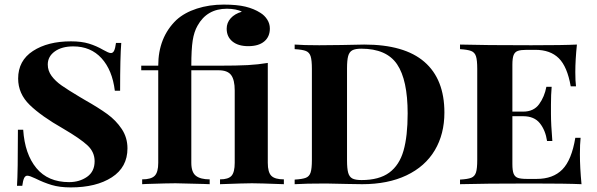

<svg xmlns="http://www.w3.org/2000/svg" viewBox="-20 -802 2598 836"><path d="M429 -585Q440 -579 448.5 -575Q457 -571 463 -571Q472 -571 477 -581.5Q482 -592 485 -615H508Q503 -555 503 -407H480Q469 -497 422 -548.5Q375 -600 299 -600Q249 -600 218.5 -578Q188 -556 188 -521Q188 -494 204.5 -471.5Q221 -449 248 -430Q275 -411 327 -380L349 -367Q409 -333 447 -305.5Q485 -278 510 -240.5Q535 -203 535 -156Q535 -74 467 -30Q399 14 288 14Q240 14 205 3.5Q170 -7 134 -25Q109 -37 99 -37Q90 -37 85 -26.5Q80 -16 77 7H54Q58 -49 58 -237H81Q88 -131 138.5 -70Q189 -9 281 -9Q326 -9 359 -32Q392 -55 392 -100Q392 -140 361 -169Q330 -198 255 -242Q160 -296 109.5 -345Q59 -394 59 -460Q59 -538 123.5 -580Q188 -622 289 -622Q335 -622 367.5 -612Q400 -602 429 -585Z M1114 -746Q1132 -735 1143.5 -717Q1155 -699 1155 -678Q1155 -642 1130.5 -621.5Q1106 -601 1061 -601Q1017 -601 992 -621.5Q967 -642 967 -677Q967 -703 984.5 -722.5Q1002 -742 1033 -751Q1023 -757 1005.5 -760.5Q988 -764 968 -764Q881 -764 840 -690Q825 -664 819 -625.5Q813 -587 813 -516H932Q1013 -516 1058.5 -518.5Q1104 -521 1146 -528V-93Q1146 -52 1161.5 -36.5Q1177 -21 1216 -21V0Q1108 -4 1077 -4Q1046 -4 938 0V-21Q974 -21 988 -36.5Q1002 -52 1002 -93V-408Q1002 -454 986.5 -475Q971 -496 932 -496H813V-93Q813 -52 833 -36.5Q853 -21 893 -21V0L867 -1Q768 -4 744 -4Q712 -4 619 -1Q612 0 599 0V-21Q638 -21 653.5 -36.5Q669 -52 669 -93V-496H595V-516H669Q669 -639 748 -715Q783 -747 837 -764.5Q891 -782 954 -782Q1012 -782 1049 -773Q1086 -764 1114 -746Z M1915 -312Q1915 -218 1873 -147.5Q1831 -77 1750 -38.5Q1669 0 1557 0L1493 -1Q1429 -3 1399 -3Q1310 -3 1263 0V-20Q1297 -22 1312 -28Q1327 -34 1332.5 -51Q1338 -68 1338 -106V-502Q1338 -540 1332.5 -557Q1327 -574 1312 -580Q1297 -586 1263 -588V-608Q1301 -605 1370 -605L1466 -606Q1540 -608 1566 -608Q1741 -608 1828 -532.5Q1915 -457 1915 -312ZM1491 -504V-104Q1491 -68 1496 -50Q1501 -32 1514 -25Q1527 -18 1554 -18Q1631 -18 1675 -50.5Q1719 -83 1737 -146Q1755 -209 1755 -308Q1755 -454 1709 -522Q1663 -590 1553 -590Q1527 -590 1514 -583Q1501 -576 1496 -558Q1491 -540 1491 -504Z M2512 0Q2447 -3 2293 -3Q2087 -3 1983 0V-20Q2017 -22 2032 -28Q2047 -34 2052.5 -51Q2058 -68 2058 -106V-502Q2058 -540 2052.5 -557Q2047 -574 2031.5 -580Q2016 -586 1983 -588V-608Q2087 -605 2293 -605Q2433 -605 2492 -608Q2485 -541 2485 -488Q2485 -449 2488 -426H2465Q2450 -512 2413 -548.5Q2376 -585 2311 -585H2274Q2248 -585 2235 -580.5Q2222 -576 2216.5 -562.5Q2211 -549 2211 -520V-316H2258Q2304 -316 2327.5 -348.5Q2351 -381 2359 -424H2382Q2379 -390 2379 -346V-306Q2379 -261 2385 -188H2362Q2355 -235 2330.5 -265.5Q2306 -296 2258 -296H2211V-88Q2211 -59 2216.5 -45.5Q2222 -32 2235 -27.5Q2248 -23 2274 -23H2317Q2388 -23 2428.5 -64Q2469 -105 2485 -202H2508Q2505 -174 2505 -130Q2505 -73 2512 0Z"/></svg>

Font: Playfair Display SC
Style: Bold
Weight: 700
Designer: Claus Eggers Sørensen
Foundry: Claus Eggers Sørensen
Version: Version 1.200; ttfautohint (v1.6)